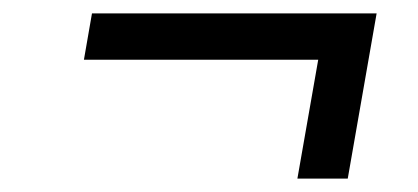

<svg xmlns="http://www.w3.org/2000/svg" viewBox="-20 -477 622 286"><path d="M423 -211 454 -388H105L117 -457H541L498 -211Z"/></svg>

Font: Gantari
Style: Italic
Weight: 400
Italic angle: -10°
Designer: Anugrah Pasau
Foundry: Lafontype
Version: Version 1.000; ttfautohint (v1.8.3)